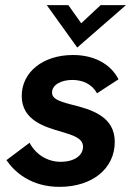

<svg xmlns="http://www.w3.org/2000/svg" viewBox="-20 -717 517 747"><path d="M211.5 10C339 10 426.5 -61 426.5 -165C426.5 -264 336.5 -291 256.5 -310.5C204.5 -324 182.5 -334 182.5 -357C182.5 -388 219.5 -406 261 -406C301 -406 337.5 -390.5 357.5 -354L441 -408.5C411 -467.5 347 -503 264 -503C146.5 -503 64.5 -436 64.5 -343.5C64.5 -249 154.5 -223 219 -204.5C263 -191 303 -180 303 -146C303 -112 269 -87.5 216 -87.5C163.5 -87.5 119 -116.5 95 -161.5L5 -94C35 -50 98.5 10 211.5 10ZM162 -697 280.5 -532 470 -697H371.5L296 -626.5L246 -697Z"/></svg>

Font: HK Grotesk
Style: Bold Italic
Weight: 700
Italic angle: -16°
Designer: Alfredo Marco Pradil
Foundry: Hanken Design Co.
Version: Version 3.001;FEAKit 1.0